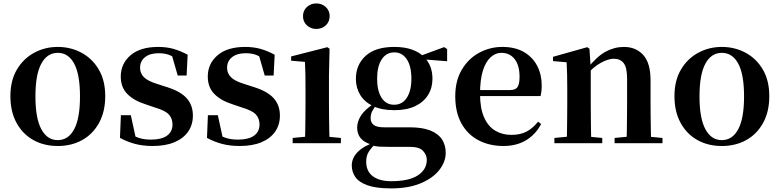

<svg xmlns="http://www.w3.org/2000/svg" viewBox="-20 -821 4471 1101"><path d="M311 16.2Q231.7 16.2 170.5 -18.3Q109.3 -52.8 74.5 -117Q39.6 -181.2 39.6 -269.8Q39.6 -359.1 76.8 -422Q114 -484.9 175.9 -518.4Q237.8 -551.9 311 -551.9Q385.1 -551.9 447.1 -518.8Q509 -485.6 546.2 -422.7Q583.4 -359.8 583.4 -269.8Q583.4 -180.5 548 -116.3Q512.6 -52 451.4 -17.9Q390.2 16.2 311 16.2ZM311 -17.5Q372 -17.5 405.4 -80.1Q438.7 -142.6 438.7 -268.1Q438.7 -394.2 405.4 -456.1Q372 -518 311 -518Q250.7 -518 217 -456.1Q183.2 -394.2 183.2 -268.1Q183.2 -142.6 217 -80.1Q250.7 -17.5 311 -17.5Z M855.3 16.2Q800.6 16.2 755.7 4.5Q710.8 -7.2 667.9 -30.3L673.2 -160.4H730.1L760.6 -20.6L712.6 -26V-62Q744.7 -41.1 774.9 -30.7Q805.2 -20.4 845.8 -20.4Q906.1 -20.4 937.7 -43Q969.2 -65.7 969.2 -107.2Q969.2 -140.9 948.7 -164Q928.1 -187.1 867.5 -204.9L811.7 -223.9Q746.9 -244.5 709.7 -282.6Q672.5 -320.7 672.5 -382Q672.5 -455.6 728.2 -503.8Q783.9 -551.9 887.2 -551.9Q935.5 -551.9 974.9 -540.7Q1014.2 -529.5 1056.1 -507.2L1050.1 -387.7H999.1L960.6 -521.5L1003 -507.8V-477Q972.7 -497.5 948.1 -506.7Q923.5 -515.8 889.8 -515.8Q840 -515.8 811.6 -493.1Q783.2 -470.4 783.2 -431.8Q783.2 -401.6 804.6 -379.1Q825.9 -356.6 882.8 -339.1L938.9 -321.1Q1016.8 -296.3 1051.4 -256.6Q1086.1 -217 1086.1 -158.3Q1086.1 -105.4 1058.8 -66.1Q1031.4 -26.7 980 -5.3Q928.6 16.2 855.3 16.2Z M1354.3 16.2Q1299.6 16.2 1254.7 4.5Q1209.8 -7.2 1166.9 -30.3L1172.2 -160.4H1229.1L1259.6 -20.6L1211.6 -26V-62Q1243.7 -41.1 1273.9 -30.7Q1304.2 -20.4 1344.8 -20.4Q1405.1 -20.4 1436.7 -43Q1468.2 -65.7 1468.2 -107.2Q1468.2 -140.9 1447.7 -164Q1427.1 -187.1 1366.5 -204.9L1310.7 -223.9Q1245.9 -244.5 1208.7 -282.6Q1171.5 -320.7 1171.5 -382Q1171.5 -455.6 1227.2 -503.8Q1282.9 -551.9 1386.2 -551.9Q1434.5 -551.9 1473.9 -540.7Q1513.2 -529.5 1555.1 -507.2L1549.1 -387.7H1498.1L1459.6 -521.5L1502 -507.8V-477Q1471.7 -497.5 1447.1 -506.7Q1422.5 -515.8 1388.8 -515.8Q1339 -515.8 1310.6 -493.1Q1282.2 -470.4 1282.2 -431.8Q1282.2 -401.6 1303.6 -379.1Q1324.9 -356.6 1381.8 -339.1L1437.9 -321.1Q1515.8 -296.3 1550.4 -256.6Q1585.1 -217 1585.1 -158.3Q1585.1 -105.4 1557.8 -66.1Q1530.4 -26.7 1479 -5.3Q1427.6 16.2 1354.3 16.2Z M1658.2 0V-29.9L1764.8 -40.2H1826.8L1934.8 -29.9V0ZM1728.6 0Q1729.6 -25.5 1730.3 -67.4Q1730.9 -109.4 1731.4 -154.8Q1731.9 -200.3 1731.9 -234.8V-308Q1731.9 -358.3 1731.3 -394.3Q1730.6 -430.4 1728.6 -466.2L1649.5 -472.9V-497.4L1857.1 -550.4L1869.8 -541.7L1866.4 -387.9V-234.8Q1866.4 -200.3 1866.9 -154.8Q1867.4 -109.4 1868.2 -67.4Q1869.1 -25.5 1870.1 0ZM1793.8 -655Q1762.6 -655 1740 -675.4Q1717.5 -695.9 1717.5 -728.8Q1717.5 -760.3 1740 -780.9Q1762.6 -801.4 1793.8 -801.4Q1825.5 -801.4 1847.9 -780.9Q1870.3 -760.3 1870.3 -728.8Q1870.3 -695.9 1847.9 -675.4Q1825.5 -655 1793.8 -655Z M2222.8 259.3Q2136.7 259.3 2087.2 241.5Q2037.8 223.8 2017.5 193.9Q1997.2 164.1 1997.2 128Q1997.2 85.1 2031.1 50.6Q2064.9 16.2 2133.3 -7.2L2136.4 -0.8Q2108.7 27 2094.3 49.7Q2079.9 72.4 2079.9 106.1Q2079.9 160.8 2117.7 189.4Q2155.5 218 2223.1 218Q2325.2 218 2376.3 184.5Q2427.4 151 2427.4 95.5Q2427.4 68.3 2406.4 44.8Q2385.4 21.2 2330.8 21.2H2215.7Q2177.6 21.2 2154.6 19.9Q2131.7 18.5 2110.4 11.6V8.1Q2028.1 -15.7 2028.1 -88.6Q2028.1 -123.2 2049.3 -157.2Q2070.5 -191.1 2124.2 -227.3V-236.3L2143.8 -226.5Q2124.3 -202.1 2114.8 -184.1Q2105.3 -166 2105.3 -143Q2105.3 -118.4 2122.9 -104.7Q2140.6 -91 2180.8 -91H2327.1Q2402.5 -91 2448.2 -72.5Q2493.8 -54 2514.9 -21.1Q2535.9 11.8 2535.9 55.3Q2535.9 106.6 2499.4 153.4Q2463 200.2 2393 229.8Q2323 259.3 2222.8 259.3ZM2240.3 -189.2Q2168.3 -189.2 2119.3 -212.6Q2070.4 -236.1 2045.6 -276.7Q2020.8 -317.3 2020.8 -369.1Q2020.8 -449.4 2076.6 -500.6Q2132.5 -551.9 2241.1 -551.9Q2299.8 -551.9 2342.7 -536.6Q2385.6 -521.4 2411.6 -494L2415.7 -489.8Q2459.9 -443.3 2459.9 -369.1Q2459.9 -317.3 2434.9 -276.7Q2410 -236.1 2361.4 -212.6Q2312.8 -189.2 2240.3 -189.2ZM2240.1 -220.4Q2287.1 -220.4 2313.1 -260.8Q2339.1 -301.2 2339.1 -369.4Q2339.1 -441.2 2312.8 -481Q2286.4 -520.7 2241.3 -520.7Q2195 -520.7 2168.8 -480.5Q2142.5 -440.2 2142.5 -369.1Q2142.5 -300.9 2167.9 -260.6Q2193.3 -220.4 2240.1 -220.4ZM2378.2 -482.9V-498.4H2384.2L2526.6 -550.8L2544 -539.8V-469.9Z M2867.2 16.2Q2786.8 16.2 2724.2 -16.5Q2661.6 -49.1 2626.1 -113Q2590.6 -176.9 2590.6 -268.8Q2590.6 -358.8 2628.6 -422.2Q2666.5 -485.7 2728.2 -518.8Q2789.9 -551.9 2860.4 -551.9Q2934.1 -551.9 2984.5 -522.5Q3034.8 -493.1 3060.6 -443.2Q3086.4 -393.3 3086.4 -330.9Q3086.4 -296.1 3079.7 -270.2H2649.1V-304.6H2904.4Q2936.5 -304.6 2947.9 -322.2Q2959.3 -339.8 2959.3 -380.4Q2959.3 -446.3 2931.2 -482.2Q2903.1 -518 2855.1 -518Q2821.7 -518 2793.6 -492.9Q2765.6 -467.8 2749.1 -416Q2732.7 -364.1 2732.7 -282.7Q2732.7 -200.5 2755.9 -148.2Q2779 -95.8 2819.8 -71.7Q2860.5 -47.5 2912.4 -47.5Q2965.4 -47.5 3001.9 -67.7Q3038.3 -87.9 3065.2 -123.2L3083.1 -109.9Q3051.6 -49.8 2996.7 -16.8Q2941.7 16.2 2867.2 16.2Z M3159 0V-29.9L3264.6 -40.2H3327.7L3433.6 -29.9V0ZM3229.2 0Q3230.9 -25.5 3231.4 -67.4Q3231.9 -109.4 3232.4 -154.8Q3232.9 -200.3 3232.9 -234.8V-310.2Q3232.9 -360 3232 -393.7Q3231.2 -427.5 3229.2 -463.8L3151.1 -470.7V-495.2L3347.2 -550.4L3360.2 -541.7L3367.6 -428V-425.6V-234.8Q3367.6 -200.3 3368.1 -154.8Q3368.6 -109.4 3369.1 -67.4Q3369.6 -25.5 3370.6 0ZM3504.3 0V-29.9L3608.2 -40.2H3670.8L3778.9 -29.9V0ZM3573 0Q3574 -25.5 3574.5 -66.9Q3575 -108.4 3575.5 -153.8Q3576 -199.3 3576 -234.8V-369.8Q3576 -433.2 3556.6 -458.7Q3537.2 -484.2 3499.2 -484.2Q3468.6 -484.2 3424.8 -460.5Q3381.1 -436.8 3335.5 -383.3L3330.6 -425.7H3345.9Q3402.1 -497.3 3452.7 -524.6Q3503.3 -551.9 3557.5 -551.9Q3626.6 -551.9 3668.5 -505.8Q3710.5 -459.6 3710.5 -360.5V-234.8Q3710.5 -199.3 3711 -153.8Q3711.5 -108.4 3712.3 -66.9Q3713.2 -25.5 3714.2 0Z M4119 16.2Q4039.7 16.2 3978.5 -18.3Q3917.3 -52.8 3882.5 -117Q3847.6 -181.2 3847.6 -269.8Q3847.6 -359.1 3884.8 -422Q3922 -484.9 3983.9 -518.4Q4045.8 -551.9 4119 -551.9Q4193.1 -551.9 4255.1 -518.8Q4317 -485.6 4354.2 -422.7Q4391.4 -359.8 4391.4 -269.8Q4391.4 -180.5 4356 -116.3Q4320.6 -52 4259.4 -17.9Q4198.2 16.2 4119 16.2ZM4119 -17.5Q4180 -17.5 4213.4 -80.1Q4246.7 -142.6 4246.7 -268.1Q4246.7 -394.2 4213.4 -456.1Q4180 -518 4119 -518Q4058.7 -518 4025 -456.1Q3991.2 -394.2 3991.2 -268.1Q3991.2 -142.6 4025 -80.1Q4058.7 -17.5 4119 -17.5Z"/></svg>

Font: Noto Serif JP
Style: Regular
Weight: 200
Designer: Ryoko NISHIZUKA 西塚涼子 (kana & ideographs); Frank Grießhammer (Latin, Greek & Cyrillic); Wenlong ZHANG 张文龙 (bopomofo); San
Foundry: Adobe
Version: Version 2.001;hotconv 1.1.0;makeotfexe 2.6.0